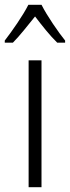

<svg xmlns="http://www.w3.org/2000/svg" viewBox="-46 -878 293 805"><path d="M128 -858H73C51 -814 5 -748 -26 -708V-699H8C36 -727 71 -772 101 -809C130 -771 163 -729 194 -699H227V-708C200 -741 151 -812 128 -858ZM128 -93V-625H74V-93Z"/></svg>

Font: Noto Sans Telugu UI Condensed Light
Style: Regular
Weight: 300
Width: 3
Designer: Jelle Bosma - Monotype Design Team
Foundry: Monotype Imaging Inc.
Version: Version 2.005